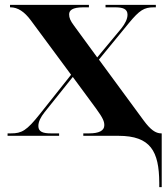

<svg xmlns="http://www.w3.org/2000/svg" viewBox="-20 -556 682 786"><path d="M632 191V210H642V-10H640C617 -10 596 -25 568 -63L385 -312L508 -462C551 -514 570 -526 609 -526H618V-536H412V-526H451C482 -526 502 -520 502 -496C502 -478 492 -459 477 -440L378 -321L283 -451C268 -471 263 -483 263 -497C263 -513 275 -526 321 -526H344V-536H21V-526H23C53 -526 80 -508 106 -473L271 -250L143 -89C89 -21 69 -10 25 -10H11V0H222V-10H188C157 -10 137 -16 137 -40C137 -58 147 -77 162 -96L278 -241L373 -112C403 -71 407 -58 407 -43C407 -21 385 -10 345 -10H321V0H465C597 0 631 64 632 191Z"/></svg>

Font: Noto Serif Display
Style: Bold
Weight: 700
Designer: Monotype Design Team
Foundry: Monotype Imaging Inc.
Version: Version 2.009